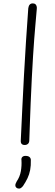

<svg xmlns="http://www.w3.org/2000/svg" viewBox="-20 -841 324 1127"><path d="M146 -793Q148 -807 154.5 -814Q161 -821 172 -821Q182 -821 187 -817Q192 -813 194.5 -806Q197 -799 196 -789Q193 -752 187 -686Q181 -620 174 -511Q167 -402 160 -236Q158 -183 156 -131Q154 -79 152 -18Q152 -4 144.5 3Q137 10 125 10Q113 10 107 3.5Q101 -3 102 -17Q106 -102 110.5 -197.5Q115 -293 120.5 -394.5Q126 -496 132.5 -597Q139 -698 146 -793ZM106 100Q104 88 110.5 81Q117 74 129 74Q146 74 153.5 81Q161 88 161 98Q162 131 157 157Q152 183 141.5 205Q131 227 115 251Q109 258 103.5 262Q98 266 92 266Q82 266 76 260.5Q70 255 70 247Q70 241 72.5 235.5Q75 230 78 224Q97 196 102.5 163.5Q108 131 106 100Z"/></svg>

Font: Playpen Sans ExtraLight
Style: Regular
Weight: 250
Designer: Laura Meseguer, Veronika Burian, José Scaglione
Foundry: TypeTogether
Version: Version 1.001